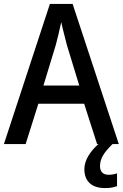

<svg xmlns="http://www.w3.org/2000/svg" viewBox="-20 -736 628 981"><path d="M476 0H483C442 36 411 82 411 128C411 189 447 225 517 225C543 225 562 221 578 215V150C568 153 554 157 535 157C507 157 491 142 491 113C491 75 510 44 555 0H587L351 -716H235L0 0H111L176 -206H410ZM322 -505 385 -299H202L265 -506C273 -537 285 -584 293 -623C299 -593 315 -533 322 -505Z"/></svg>

Font: Noto Sans Lao Looped SemiCondensed Medium
Style: Regular
Weight: 500
Width: 4
Designer: Mark Frömberg, Ben Mitchell
Foundry: The Fontpad Ltd
Version: Version 1.002